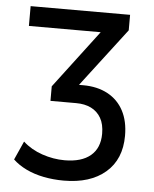

<svg xmlns="http://www.w3.org/2000/svg" viewBox="-52 -749 645 802"><g transform="rotate(5 270.5 -348.0)"><path d="M245 9Q201 9 160.5 1Q120 -7 87 -23Q54 -39 31 -61L66 -139Q100 -108 147 -92Q194 -76 241 -76Q312 -76 350 -108Q388 -140 388 -200Q388 -240 373 -266Q358 -292 331.5 -305Q305 -318 269 -318H161V-379L370 -655L373 -622H44V-705H461V-640L251 -365L236 -395H291Q351 -395 394.5 -371.5Q438 -348 461 -304.5Q484 -261 484 -200Q484 -101 420 -46Q356 9 245 9Z"/></g></svg>

Font: Nunito Sans 10pt Condensed SemiBold
Style: Regular
Weight: 600
Width: 3
Designer: Vernon Adams
Foundry: Vernon Adams
Version: Version 3.101;gftools[0.9.27]